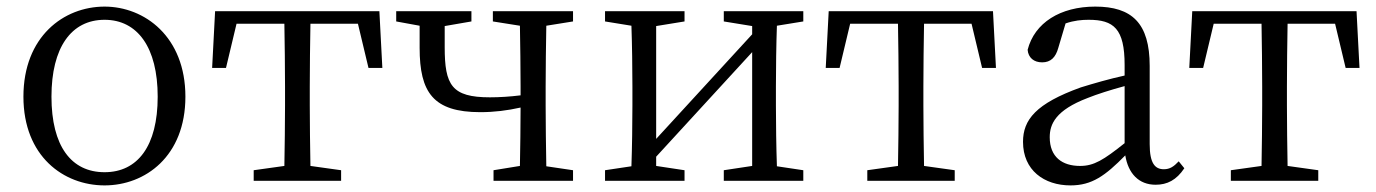

<svg xmlns="http://www.w3.org/2000/svg" viewBox="-20 -548 4171 582"><path d="M297 14C420 14 542 -74 542 -255C542 -437 418 -528 297 -528C173 -528 51 -437 51 -255C51 -74 173 14 297 14ZM297 -26C196 -26 136 -105 136 -255C136 -404 196 -488 297 -488C397 -488 458 -404 458 -255C458 -105 397 -26 297 -26Z M1065 -476 1097 -342H1139L1130 -514H632L623 -342H665L697 -476H842C843 -421 844 -341 844 -286V-228C844 -176 843 -100 842 -45L749 -32V0H1014V-32L921 -45C920 -100 919 -176 919 -228V-286C919 -341 920 -421 921 -476Z M1717 -483V-514H1474V-483L1556 -470C1557 -415 1558 -339 1558 -286V-259C1526 -255 1494 -253 1465 -253C1349 -253 1328 -290 1328 -405C1328 -426 1328 -448 1328 -469L1409 -483V-514H1181V-483L1252 -470V-403C1252 -268 1293 -208 1436 -208C1478 -208 1518 -213 1558 -222C1558 -169 1557 -97 1556 -45L1476 -32V0H1717V-32L1636 -44C1635 -100 1634 -176 1634 -228V-286C1634 -338 1635 -415 1636 -470Z M2415 -483V-514H2174V-483L2260 -469V-444L1969 -127V-469L2055 -483V-514H1814V-483L1894 -470C1896 -415 1897 -339 1897 -286V-228C1897 -176 1896 -100 1894 -44L1814 -32V0H2055V-32L1969 -45V-73L2260 -390V-45L2174 -32V0H2415V-32L2335 -44C2333 -100 2332 -176 2332 -228V-286C2332 -338 2333 -415 2335 -470Z M2925 -476 2957 -342H2999L2990 -514H2492L2483 -342H2525L2557 -476H2702C2703 -421 2704 -341 2704 -286V-228C2704 -176 2703 -100 2702 -45L2609 -32V0H2874V-32L2781 -45C2780 -100 2779 -176 2779 -228V-286C2779 -341 2780 -421 2781 -476Z M3389 -114C3325 -63 3296 -45 3254 -45C3200 -45 3162 -72 3162 -132C3162 -172 3180 -214 3277 -251C3304 -262 3348 -276 3389 -287ZM3553 -59C3538 -43 3526 -35 3508 -35C3481 -35 3465 -53 3465 -111V-348C3465 -478 3411 -528 3300 -528C3194 -528 3116 -479 3095 -397C3097 -373 3114 -359 3139 -359C3165 -359 3180 -374 3188 -403L3210 -477C3236 -486 3259 -488 3280 -488C3356 -488 3389 -461 3389 -351V-319C3343 -309 3295 -295 3256 -283C3120 -234 3081 -185 3081 -118C3081 -32 3145 14 3225 14C3290 14 3330 -15 3391 -77C3400 -22 3432 12 3483 12C3518 12 3546 -2 3570 -38Z M4027 -476 4059 -342H4101L4092 -514H3594L3585 -342H3627L3659 -476H3804C3805 -421 3806 -341 3806 -286V-228C3806 -176 3805 -100 3804 -45L3711 -32V0H3976V-32L3883 -45C3882 -100 3881 -176 3881 -228V-286C3881 -341 3882 -421 3883 -476Z"/></svg>

Font: Noto Serif CJK JP
Style: Regular
Weight: 400
Designer: Ryoko NISHIZUKA 西塚涼子 (kana & ideographs); Frank Grießhammer (Latin, Greek & Cyrillic); Wenlong ZHANG 张文龙 (bopomofo); San
Foundry: Adobe Systems Incorporated
Version: Version 1.000;PS 1;hotconv 16.6.53;makeotf.lib2.5.65590